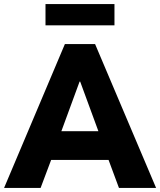

<svg xmlns="http://www.w3.org/2000/svg" viewBox="-33 -921 785 941"><path d="M-13 0 285 -705H433L732 0H550L478 -194L544 -137H172L239 -194L166 0ZM357 -521 252 -235 230 -278H486L465 -235L360 -521ZM190 -797V-901H528V-797Z"/></svg>

Font: Nunito Sans 10pt SemiCondensed Black
Style: Regular
Weight: 900
Width: 4
Designer: Vernon Adams
Foundry: Vernon Adams
Version: Version 3.101;gftools[0.9.27]